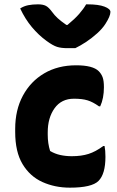

<svg xmlns="http://www.w3.org/2000/svg" viewBox="-20 -853 540 885"><path d="M327 -631H291Q262 -631 243 -637Q224 -643 195 -664Q158 -691 127 -728Q96 -765 73 -814Q90 -825 110 -829Q130 -833 155 -833Q178 -833 191.5 -826Q205 -819 221 -797Q231 -783 245.5 -769.5Q260 -756 286 -738H291Q325 -766 345 -789Q365 -812 377 -833H383Q434 -833 461.5 -822.5Q489 -812 489 -798Q489 -779 466 -743Q452 -721 427.5 -699Q403 -677 376.5 -659.5Q350 -642 327 -631ZM331 -552Q408 -552 435 -525Q447 -513 453 -497Q459 -481 459 -451Q459 -400 442 -363H436Q408 -383 383.5 -390.5Q359 -398 321 -398Q263 -398 231.5 -354Q200 -310 200 -243V-232Q200 -192 211 -157Q233 -144 258 -138.5Q283 -133 311 -133Q355 -133 388 -143.5Q421 -154 456 -180H462Q466 -160 466 -130Q466 -51 434 -19Q403 12 302 12Q233 12 175.5 -14Q118 -40 84 -96.5Q50 -153 50 -245V-259Q50 -346 85.5 -412Q121 -478 184 -515Q247 -552 331 -552Z"/></svg>

Font: Recursive Sn Csl St XBd
Style: Regular
Weight: 800
Version: Version 1.085;hotconv 1.1.0;makeotfexe 2.6.0; ttfautohint (v